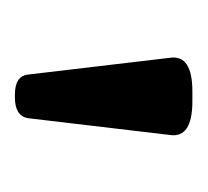

<svg xmlns="http://www.w3.org/2000/svg" viewBox="-30 -712 272 251"><g transform="rotate(90 105.5 -586.0)"><path d="M103 -470Q79 -470 77 -487L55 -673Q51 -702 99 -702H112Q160 -702 156 -673L134 -487Q131 -470 107 -470Z"/></g></svg>

Font: Asap Semi Expanded Medium
Style: Regular
Weight: 500
Width: 6
Designer: Pablo Cosgaya
Foundry: Omnibus-Type
Version: Version 3.001; ttfautohint (v1.8.4.7-5d5b)